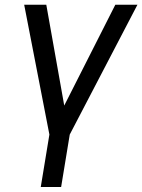

<svg xmlns="http://www.w3.org/2000/svg" viewBox="-20 -565 585 790"><path d="M79.5 -545.5 183.2 -11.4 147.7 204.5H231.5L267 -11.4L545.5 -545.5H454.5L244.3 -130.7L170.5 -545.5Z"/></svg>

Font: Margiela Sans
Style: Italic
Weight: 400
Italic angle: -9.39999°
Designer: Stefan Endress, Andreas Faust
Version: Version 1.100;FEAKit 1.0